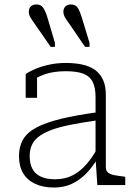

<svg xmlns="http://www.w3.org/2000/svg" viewBox="-20 -829 612 860"><path d="M346 -752 381 -637V-619H361L290 -723Q279 -738 271.5 -750.5Q264 -763 264 -777Q264 -792 273.5 -800.5Q283 -809 297 -809Q319 -809 328.5 -793.5Q338 -778 346 -752ZM192 -752 226 -637V-619H207L135 -723Q124 -738 116.5 -750.5Q109 -763 109 -777Q109 -792 118.5 -800.5Q128 -809 143 -809Q164 -809 174 -793.5Q184 -778 192 -752ZM415 -326V-290Q345 -280 293 -269.5Q241 -259 206.5 -245.5Q172 -232 151.5 -215.5Q131 -199 122 -178Q113 -157 113 -130Q113 -96 125 -73Q137 -50 162.5 -38Q188 -26 227 -26Q272 -26 306 -44Q340 -62 367 -93Q394 -124 415 -163V-116Q393 -79 365 -50.5Q337 -22 301.5 -5.5Q266 11 222 11Q173 11 137.5 -5.5Q102 -22 83.5 -53.5Q65 -85 65 -130Q65 -173 83.5 -204.5Q102 -236 143.5 -258Q185 -280 252 -296.5Q319 -313 415 -326ZM416 0 408 -119V-122V-393Q408 -437 395 -462.5Q382 -488 353 -499Q324 -510 275 -510Q221 -510 183 -497Q145 -484 122 -466Q119 -471 119.5 -476.5Q120 -482 123.5 -487.5Q127 -493 133 -496.5Q139 -500 146 -499V-391H95V-497Q110 -508 136.5 -519.5Q163 -531 198.5 -539Q234 -547 275 -547Q315 -547 348 -540Q381 -533 404.5 -516.5Q428 -500 441 -472.5Q454 -445 454 -405V-79Q454 -64 464 -56Q474 -48 492 -44.5Q510 -41 536 -38L541 -37V0Z"/></svg>

Font: Roboto Serif 20pt Thin
Style: Regular
Weight: 250
Version: Version 1.008